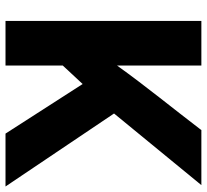

<svg xmlns="http://www.w3.org/2000/svg" viewBox="-47 -704 751 697"><g transform="rotate(90 328.5 -355.5)"><path d="M56 0H218V-208L285 -280L465 0H657L392 -394L652 -711H452L450 -708C373 -607 294 -511 218 -405V-711H56Z"/></g></svg>

Font: Aerodynamic
Style: Bd
Weight: 500
Designer: Google
Version: Version 2.000980; 2014